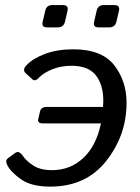

<svg xmlns="http://www.w3.org/2000/svg" viewBox="-20 -711 541 740"><path d="M161.1 -605.5Q139.2 -605.5 144.5 -627.4L154.3 -669.4Q159.2 -691.4 181.2 -691.4H223.1Q245.1 -691.4 240.2 -669.4L230.5 -627.4Q225.1 -605.5 203.1 -605.5ZM359.4 -605.5Q337.4 -605.5 342.8 -627.4L352.5 -669.4Q357.4 -691.4 379.4 -691.4H421.4Q443.4 -691.4 438.5 -669.4L428.7 -627.4Q423.3 -605.5 401.4 -605.5ZM7.8 -75.2Q-1 -92.8 11.2 -101.6L38.6 -121.6Q53.2 -132.3 68.4 -109.9Q81.1 -90.8 108.4 -73Q135.7 -55.2 180.2 -55.2Q251.5 -55.2 301.5 -102.5Q351.6 -149.9 369.1 -235.4H145.5Q123.5 -235.4 127.4 -252.4L134.3 -281.7Q138.2 -298.8 160.2 -298.8H377Q383.3 -369.6 354.7 -413.6Q326.2 -457.5 255.9 -457.5Q213.9 -457.5 180.7 -443.6Q147.5 -429.7 131.8 -413.1Q115.2 -395.5 105.5 -404.8L80.1 -427.7Q64.5 -441.4 82 -459.5Q106.4 -485.4 153.3 -503.2Q200.2 -521 262.2 -521Q372.1 -521 419.9 -460Q467.8 -398.9 467.8 -314.9Q467.8 -189.9 389.6 -90.8Q311.5 8.3 173.8 8.3Q100.6 8.3 60.5 -20.3Q20.5 -48.8 7.8 -75.2Z"/></svg>

Font: Istok
Style: Italic
Weight: 500
Italic angle: -13°
Designer: Andrey V. Panov
Foundry: Andrey V. Panov
Version: Version 1.0.3